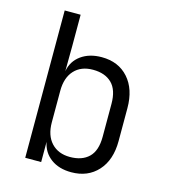

<svg xmlns="http://www.w3.org/2000/svg" viewBox="-110 -820 820 919"><g transform="rotate(15 300.0 -360.0)"><path d="M327 10Q266 10 226 -19.5Q186 -49 176 -100V0H97V-730H176V-573L175 -450Q184 -501 225 -530.5Q266 -560 327 -560Q410 -560 459 -505Q508 -450 508 -356V-193Q508 -99 458.5 -44.5Q409 10 327 10ZM302 -59Q362 -59 395.5 -91.5Q429 -124 429 -193V-356Q429 -425 395.5 -458Q362 -491 302 -491Q243 -491 209.5 -454.5Q176 -418 176 -353V-197Q176 -132 210 -95.5Q244 -59 302 -59Z"/></g></svg>

Font: Pitagon Sans Mono Light
Style: Regular
Weight: 300
Monospace: yes
Designer: Travis Tran
Foundry: Pitagon
Version: Version 1.001; ttfautohint (v1.8.4.7-5d5b);gftools[0.9.26]